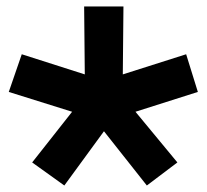

<svg xmlns="http://www.w3.org/2000/svg" viewBox="-20 -945 638 591"><path d="M239 -925H360L358 -716L553 -778L589 -662L397 -601L526 -445L432 -374L300 -541L178 -374L79 -445L202 -601L7 -662L47 -778L241 -716Z"/></svg>

Font: Matangi Black
Style: Regular
Weight: 900
Designer: Prashant Pant
Foundry: The Graphic Ant
Version: Version 3.002